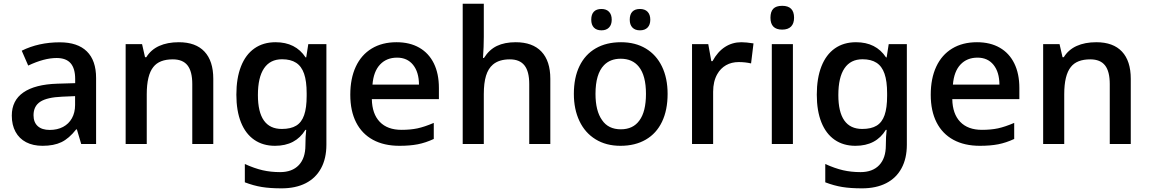

<svg xmlns="http://www.w3.org/2000/svg" viewBox="-20 -780 6223 1040"><path d="M419.9 0 396.5 -79.1H392.6Q354 -29.8 312.7 -10Q271.5 9.8 210.4 9.8Q158.7 9.8 121.3 -9.8Q84 -29.3 64 -66.2Q43.9 -103 43.9 -153.8Q43.9 -235.8 106.7 -279.3Q169.4 -322.8 290.5 -326.7L387.2 -329.6V-352.1Q387.2 -409.2 362.5 -437.5Q337.9 -465.8 286.6 -465.8Q219.2 -465.8 132.8 -424.8L97.7 -505.4Q189.5 -550.8 303.7 -550.8Q400.4 -550.8 450.4 -501.7Q500.5 -452.6 500.5 -357.4V0ZM386.7 -211.4V-259.3L316.4 -256.3Q234.9 -252.9 198.2 -229Q161.6 -205.1 161.6 -155.8Q161.6 -117.7 184.3 -96.9Q207 -76.2 249.5 -76.2Q290.5 -76.2 321.5 -92.5Q352.5 -108.9 369.6 -139.6Q386.7 -170.4 386.7 -211.4Z M660.6 -541H749.5L765.6 -470.2H772.5Q797.4 -510.7 842 -531Q886.7 -551.3 948.7 -551.3Q1040 -551.3 1087.6 -500.5Q1135.3 -449.7 1135.3 -353V0H1021.5V-324.7Q1021.5 -393.1 995.8 -425.8Q970.2 -458.5 916 -458.5Q842.8 -458.5 810.5 -417Q774.9 -372.6 774.9 -269.5V0H660.6Z M1306.2 207.5V108.4Q1357.9 131.8 1402.3 142.1Q1446.8 152.3 1497.1 152.3Q1562.5 152.3 1598.4 114.5Q1634.3 76.7 1634.3 7.3Q1634.3 -41.5 1638.7 -76.7H1634.3Q1581.5 9.8 1469.7 9.8Q1404.3 9.8 1357.2 -22.7Q1310.1 -55.2 1285.2 -117.4Q1260.3 -179.7 1260.3 -267.1Q1260.3 -356.4 1285.4 -420.4Q1310.5 -484.4 1358.2 -517.8Q1405.8 -551.3 1472.7 -551.3Q1581.1 -551.3 1635.3 -469.2H1638.7L1649.9 -541H1748V3.9Q1748 78.1 1719.2 131.3Q1690.4 184.6 1636 212.4Q1581.5 240.2 1504.9 240.2Q1442.9 240.2 1398.2 232.9Q1353.5 225.6 1306.2 207.5ZM1641.1 -260.7V-274.4Q1641.1 -340.3 1627.2 -380.6Q1613.3 -420.9 1584 -439.9Q1554.7 -459 1507.8 -459Q1443.4 -459 1410.2 -409.9Q1377 -360.8 1377 -265.1Q1377 -81.5 1506.3 -81.5Q1555.2 -81.5 1584.5 -99.4Q1613.8 -117.2 1627.4 -156.5Q1641.1 -195.8 1641.1 -260.7Z M1877.4 -266.6Q1877.4 -355 1907.2 -418.9Q1937 -482.9 1993.4 -517.1Q2049.8 -551.3 2127.9 -551.3Q2199.7 -551.3 2251.2 -521.7Q2302.7 -492.2 2330.1 -436.5Q2357.4 -380.9 2357.4 -303.2V-243.2H1994.1Q1995.6 -163.1 2037.1 -119.9Q2078.6 -76.7 2154.8 -76.7Q2203.1 -76.7 2241.2 -84.7Q2279.3 -92.8 2329.6 -114.3V-27.3Q2285.6 -6.8 2243.2 1.5Q2200.7 9.8 2144 9.8Q2060.1 9.8 2000.2 -22.7Q1940.4 -55.2 1908.9 -117.2Q1877.4 -179.2 1877.4 -266.6ZM2130.9 -467.8Q2073.7 -467.8 2038.6 -430.4Q2003.4 -393.1 1997.6 -321.8H2249.5Q2249 -389.6 2217.5 -428.7Q2186 -467.8 2130.9 -467.8Z M2486.3 -759.8H2600.6V-580.1Q2600.6 -527.8 2596.2 -466.3H2601.6Q2629.9 -511.2 2671.6 -531.2Q2713.4 -551.3 2773.4 -551.3Q2864.7 -551.3 2912.8 -500.5Q2960.9 -449.7 2960.9 -353V0H2846.7V-324.7Q2846.7 -393.1 2820.8 -425.8Q2794.9 -458.5 2741.7 -458.5Q2683.1 -458.5 2649.9 -430.2Q2624.5 -408.7 2612.5 -369.4Q2600.6 -330.1 2600.6 -270V0H2486.3Z M3088.4 -271.5Q3088.4 -359.4 3118.9 -422.1Q3149.4 -484.9 3206.8 -518.1Q3264.2 -551.3 3343.8 -551.3Q3421.4 -551.3 3478.3 -517.1Q3535.2 -482.9 3565.7 -419.7Q3596.2 -356.4 3596.2 -271.5Q3596.2 -183.6 3565.9 -120.4Q3535.6 -57.1 3478 -23.7Q3420.4 9.8 3340.8 9.8Q3263.2 9.8 3206.1 -25.4Q3148.9 -60.5 3118.7 -124.3Q3088.4 -188 3088.4 -271.5ZM3443.4 -127.4Q3479 -175.3 3479 -271.5Q3479 -370.6 3440.4 -418.5Q3405.8 -461.9 3341.8 -461.9Q3285.6 -461.9 3251.5 -426.8Q3205.6 -379.4 3205.6 -271.5Q3205.6 -179.2 3241.2 -129.4Q3274.9 -79.6 3342.8 -79.6Q3409.2 -79.6 3443.4 -127.4ZM3391.1 -673.3Q3391.1 -702.1 3405.3 -716.8Q3419.4 -731.4 3446.3 -731.4Q3473.1 -731.4 3487.8 -716.1Q3502.4 -700.7 3502.4 -673.3Q3502.4 -646 3487.8 -630.9Q3473.1 -615.7 3446.3 -615.7Q3419.9 -615.7 3405.5 -630.9Q3391.1 -646 3391.1 -673.3ZM3182.6 -673.3Q3182.6 -702.1 3196.8 -716.8Q3210.9 -731.4 3237.8 -731.4Q3264.2 -731.4 3278.8 -716.3Q3293.5 -701.2 3293.5 -673.3Q3293.5 -646 3278.8 -630.9Q3264.2 -615.7 3237.8 -615.7Q3211.4 -615.7 3197 -630.6Q3182.6 -645.5 3182.6 -673.3Z M3728.5 -541H3816.4L3833 -448.7H3839.4Q3867.2 -500 3907 -525.6Q3946.8 -551.3 3995.6 -551.3Q4021 -551.3 4061.5 -544.9L4048.3 -436.5Q4016.6 -443.8 3981.4 -443.8Q3942.4 -443.8 3912.6 -426.8Q3882.8 -409.7 3865.2 -378.4Q3842.8 -338.9 3842.8 -283.2V0H3728.5Z M4274.9 0H4160.6V-541H4274.9ZM4153.3 -684.1Q4153.3 -716.8 4168.7 -732.7Q4184.1 -748.5 4216.8 -748.5Q4281.2 -748.5 4281.2 -684.1Q4281.2 -652.8 4264.9 -636.2Q4248.5 -619.6 4216.8 -619.6Q4153.3 -619.6 4153.3 -684.1Z M4450.2 207.5V108.4Q4502 131.8 4546.4 142.1Q4590.8 152.3 4641.1 152.3Q4706.5 152.3 4742.4 114.5Q4778.3 76.7 4778.3 7.3Q4778.3 -41.5 4782.7 -76.7H4778.3Q4725.6 9.8 4613.8 9.8Q4548.3 9.8 4501.2 -22.7Q4454.1 -55.2 4429.2 -117.4Q4404.3 -179.7 4404.3 -267.1Q4404.3 -356.4 4429.4 -420.4Q4454.6 -484.4 4502.2 -517.8Q4549.8 -551.3 4616.7 -551.3Q4725.1 -551.3 4779.3 -469.2H4782.7L4793.9 -541H4892.1V3.9Q4892.1 78.1 4863.3 131.3Q4834.5 184.6 4780 212.4Q4725.6 240.2 4648.9 240.2Q4586.9 240.2 4542.2 232.9Q4497.6 225.6 4450.2 207.5ZM4785.2 -260.7V-274.4Q4785.2 -340.3 4771.2 -380.6Q4757.3 -420.9 4728 -439.9Q4698.7 -459 4651.9 -459Q4587.4 -459 4554.2 -409.9Q4521 -360.8 4521 -265.1Q4521 -81.5 4650.4 -81.5Q4699.2 -81.5 4728.5 -99.4Q4757.8 -117.2 4771.5 -156.5Q4785.2 -195.8 4785.2 -260.7Z M5021.5 -266.6Q5021.5 -355 5051.3 -418.9Q5081.1 -482.9 5137.5 -517.1Q5193.8 -551.3 5272 -551.3Q5343.8 -551.3 5395.3 -521.7Q5446.8 -492.2 5474.1 -436.5Q5501.5 -380.9 5501.5 -303.2V-243.2H5138.2Q5139.6 -163.1 5181.2 -119.9Q5222.7 -76.7 5298.8 -76.7Q5347.2 -76.7 5385.3 -84.7Q5423.3 -92.8 5473.6 -114.3V-27.3Q5429.7 -6.8 5387.2 1.5Q5344.7 9.8 5288.1 9.8Q5204.1 9.8 5144.3 -22.7Q5084.5 -55.2 5053 -117.2Q5021.5 -179.2 5021.5 -266.6ZM5274.9 -467.8Q5217.8 -467.8 5182.6 -430.4Q5147.5 -393.1 5141.6 -321.8H5393.6Q5393.1 -389.6 5361.6 -428.7Q5330.1 -467.8 5274.9 -467.8Z M5630.4 -541H5719.2L5735.4 -470.2H5742.2Q5767.1 -510.7 5811.8 -531Q5856.4 -551.3 5918.5 -551.3Q6009.8 -551.3 6057.4 -500.5Q6105 -449.7 6105 -353V0H5991.2V-324.7Q5991.2 -393.1 5965.6 -425.8Q5939.9 -458.5 5885.7 -458.5Q5812.5 -458.5 5780.3 -417Q5744.6 -372.6 5744.6 -269.5V0H5630.4Z"/></svg>

Font: Viking Open Sans Light
Style: Bold
Weight: 600
Foundry: Ascender Corporation
Version: Version 2.001